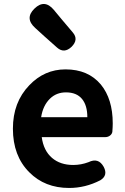

<svg xmlns="http://www.w3.org/2000/svg" viewBox="-20 -918 621 952"><path d="M323 14Q202 14 125 -64Q44 -145 44 -280Q44 -411 125 -495Q200 -574 305 -574Q417 -574 480 -499Q539 -427 539 -306Q539 -290 537 -264Q535 -253 525 -245.5Q515 -238 501 -238H445H359H187Q196 -171 238 -135Q279 -100 343 -100Q382 -100 419 -114Q468 -138 494 -91Q517 -48 477 -24Q403 14 323 14ZM184 -337H298H413Q413 -395 387 -427Q360 -460 307 -460Q260 -460 228 -429Q193 -395 184 -337ZM263 -682 200 -738 155 -779Q101 -827 151 -875.5Q201 -924 247 -869L286 -822L341 -757Q371 -722 335 -686Q298 -651 263 -682Z"/></svg>

Font: GenSenRounded2 TW B
Style: Regular
Weight: 700
Version: Version 2.000;PS 2;hotconv 16.6.51;makeotf.lib2.5.65220 DEVE